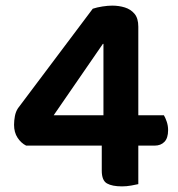

<svg xmlns="http://www.w3.org/2000/svg" viewBox="-20 -655 634 683"><path d="M44 -270 310 -624Q325 -629 344.5 -632Q364 -635 379 -635Q403 -635 424 -628.5Q445 -622 458.5 -606Q472 -590 472 -560V-245H563Q568 -237 573 -222.5Q578 -208 578 -192Q578 -164 565 -150.5Q552 -137 530 -137H472V0Q464 2 447 5Q430 8 414 8Q379 8 360.5 -2.5Q342 -13 342 -48V-137H73Q55 -146 42.5 -165Q30 -184 30 -211Q30 -226 33 -242Q36 -258 44 -270ZM348 -245V-499H346L171 -245Z"/></svg>

Font: BalooTamma2Bold
Style: Bold
Weight: 700
Designer: Divya Kowshik, Shuchita Grover and Ek Type
Foundry: Ek Type
Version: Version 1.700